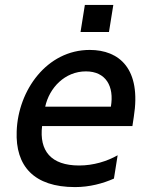

<svg xmlns="http://www.w3.org/2000/svg" viewBox="-20 -757 625 786"><path d="M443.9 -736.9H327.4L309.7 -626.1H426.1ZM347.3 -552.6C171.9 -552.6 54 -387.4 48.3 -219.5C42.6 -77.4 118.6 8.9 287.3 8.9C346.6 8.9 401.6 -6 446.4 -25.9L461.6 -121.4C418 -96.6 362.6 -79.5 304 -79.5C188.2 -79.5 140.3 -139.9 152.3 -240.8H522L527.7 -278.4C559.3 -475.5 468.4 -552.6 347.3 -552.6ZM433.9 -320.3H165.1C181.8 -397.4 245.4 -464.8 331.7 -464.8C413.4 -464.8 448.2 -403.8 433.9 -320.3Z"/></svg>

Font: TID UI Medium
Style: Italic
Weight: 500
Italic angle: -9.39999°
Designer: The TID Project Authors
Foundry: Bakken & Bæck
Version: Version 1.001;hotconv 1.0.109;makeotfexe 2.5.65596